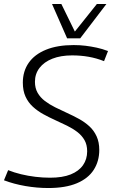

<svg xmlns="http://www.w3.org/2000/svg" viewBox="-30 -937 571 967"><path d="M514 -680 494 -629Q456 -644 416.5 -651Q377 -658 333 -658Q276 -658 234 -641.5Q192 -625 169 -595Q146 -565 146 -525Q146 -493 159.5 -469.5Q173 -446 196 -428.5Q219 -411 248 -396.5Q277 -382 308 -368Q339 -354 368 -338Q397 -322 420 -301Q443 -280 456.5 -250.5Q470 -221 470 -182Q470 -125 442 -81.5Q414 -38 357 -14Q300 10 213 10Q156 10 98 0Q40 -10 -10 -29L11 -80Q41 -68 76 -59.5Q111 -51 148.5 -46.5Q186 -42 222 -42Q285 -42 326 -58.5Q367 -75 388 -105Q409 -135 409 -175Q409 -208 395.5 -231.5Q382 -255 359 -272.5Q336 -290 307.5 -304Q279 -318 248 -332Q217 -346 188 -362Q159 -378 135.5 -399.5Q112 -421 98.5 -450.5Q85 -480 85 -521Q85 -578 114.5 -620.5Q144 -663 201.5 -686.5Q259 -710 341 -710Q373 -710 401 -706.5Q429 -703 457 -697Q485 -691 514 -680ZM506 -917 374 -744H308L232 -917H279L347 -778L458 -917Z"/></svg>

Font: Georama Light
Style: Italic
Weight: 300
Italic angle: -9°
Designer: Jean-Baptiste Levee
Foundry: Production Type
Version: Version 1.001